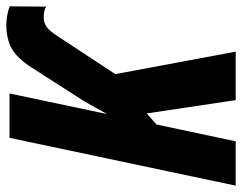

<svg xmlns="http://www.w3.org/2000/svg" viewBox="-102 -665 764 606"><g transform="rotate(-90 280.0 -362.0)"><path d="M148 -714H288L223 -406L262 -476L369 -643Q400 -691 430.5 -707.5Q461 -724 506 -724Q519 -724 535.5 -721Q552 -718 563 -713L562 -598Q552 -606 528 -606Q511 -606 498.5 -597Q486 -588 472 -567L349 -380L420 0H267L225 -281L190 -250L137 0H-3Z"/></g></svg>

Font: Noto Sans Display Ex Bold Cond
Style: Italic
Weight: 800
Width: 3
Italic angle: -12°
Designer: Monotype Design team
Foundry: Monotype Imaging Inc.
Version: Version 1.000